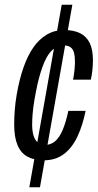

<svg xmlns="http://www.w3.org/2000/svg" viewBox="-20 -743 413 812"><path d="M104 49 241 -723H286L149 49ZM165 -65Q124 -65 96 -80.5Q68 -96 54 -129.5Q40 -163 40 -216Q40 -246 42.5 -278.5Q45 -311 51 -345Q62 -408 79.5 -458Q97 -508 121.5 -543Q146 -578 178.5 -597Q211 -616 251 -616Q292 -616 319 -602.5Q346 -589 359.5 -561Q373 -533 373 -488Q373 -471 371 -449Q369 -427 364 -406H289Q293 -426 295 -446.5Q297 -467 297 -482Q297 -506 292.5 -521.5Q288 -537 277 -544Q266 -551 248 -551Q224 -551 203.5 -533.5Q183 -516 167.5 -480Q152 -444 139 -389Q130 -348 125 -317Q120 -286 118 -262Q116 -238 116 -216Q116 -188 122 -169Q128 -150 140 -140Q152 -130 170 -130Q195 -130 213.5 -146Q232 -162 245.5 -194.5Q259 -227 269 -274H342Q330 -214 308 -166.5Q286 -119 251 -92Q216 -65 165 -65Z"/></svg>

Font: Archivo ExtraCondensed
Style: Italic
Weight: 400
Width: 2
Italic angle: -10°
Designer: Hector Gatti
Foundry: Omnibus-Type
Version: Version 2.001